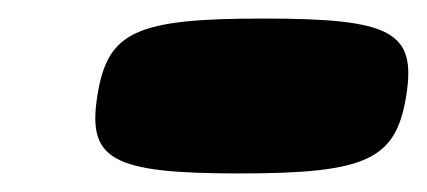

<svg xmlns="http://www.w3.org/2000/svg" viewBox="-20 -445 460 207"><path d="M85 -342C74 -273 100 -258 238 -258C376 -258 407 -273 418 -342C429 -411 402 -425 264 -425C126 -425 96 -411 85 -342Z"/></svg>

Font: Hussar Skorodowane
Style: Ky
Weight: 700
Foundry: Cannot Into Space Fonts
Version: Version 0.892